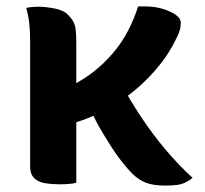

<svg xmlns="http://www.w3.org/2000/svg" viewBox="-20 -569 640 599"><path d="M218 1Q212 3 203.5 4Q195 5 186.5 5.5Q178 6 167 6Q142 6 120.5 2.5Q99 -1 86.5 -13.5Q74 -26 74 -50V-441Q74 -471 71.5 -494.5Q69 -518 62 -544Q68 -546 74.5 -546.5Q81 -547 87.5 -547.5Q94 -548 100 -548Q122 -548 150.5 -542.5Q179 -537 193 -522Q203 -512 208.5 -502Q214 -492 216 -477Q218 -462 218 -438ZM411 -549H433Q462 -549 487 -541.5Q512 -534 528 -523Q544 -512 544 -497Q544 -491 543 -484Q542 -477 538.5 -467.5Q535 -458 527 -443Q510 -408 486 -376.5Q462 -345 434 -317.5Q406 -290 373.5 -266.5Q341 -243 307 -225Q273 -207 238.5 -194.5Q204 -182 169 -176L120 -263Q186 -288 242 -324Q298 -360 341.5 -414.5Q385 -469 411 -549ZM496 10Q460 10 436.5 1.5Q413 -7 392 -28Q384 -36 373 -49Q362 -62 350 -78Q338 -94 326 -113Q314 -132 301.5 -152.5Q289 -173 278.5 -193.5Q268 -214 260 -234L351 -321Q382 -262 418 -207.5Q454 -153 495 -104Q536 -55 581 -14Q571 -6 559 0Q547 6 532 8Q517 10 496 10Z"/></svg>

Font: Recursive Monospace Casual
Style: Bold
Weight: 700
Version: Version 1.047